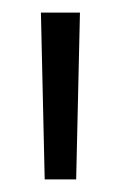

<svg xmlns="http://www.w3.org/2000/svg" viewBox="-20 -760 192 305"><path d="M107 -740 101 -475H51L45 -740Z"/></svg>

Font: Pathway Extreme 8pt Thin
Style: Regular
Weight: 100
Designer: Eduardo Rodriguez Tunni
Foundry: Eduardo Rodriguez Tunni
Version: Version 1.000